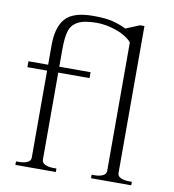

<svg xmlns="http://www.w3.org/2000/svg" viewBox="-81 -794 782 865"><g transform="rotate(10 310.0 -361.0)"><path d="M47 -16H60Q83 -16 98.5 -23Q114 -30 114 -45V-443H24V-470H114V-560Q114 -642 149.5 -682Q185 -722 277 -722Q332 -722 364.5 -714Q397 -706 428 -691L491 -717H511V-45Q511 -30 526.5 -23Q542 -16 564 -16H577V0H393V-16H406Q428 -16 443.5 -23Q459 -30 459 -45V-633Q433 -662 386.5 -678Q340 -694 298 -694Q240 -694 211.5 -678.5Q183 -663 174 -633.5Q165 -604 165 -549V-470H308V-443H165V-45Q165 -30 180.5 -23Q196 -16 218 -16H232V0H47Z"/></g></svg>

Font: Taviraj ExtraLight
Style: Regular
Weight: 200
Designer: Katatrad Team
Foundry: CadsonDemak
Version: Version 1.030